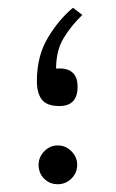

<svg xmlns="http://www.w3.org/2000/svg" viewBox="-20 -473 297 493"><path d="M191.4 -434.6Q163.1 -407.7 143.6 -375.5Q124 -343.3 124 -296.9Q179.2 -301.3 179.2 -250.5Q179.2 -200.7 132.8 -200.7Q100.1 -200.7 87.4 -217.3Q74.7 -233.9 74.7 -265.1Q74.7 -329.1 103 -376.2Q131.3 -423.3 167.5 -453.1ZM79.1 -49.8Q79.1 -69.8 93.8 -84.7Q108.4 -99.6 128.4 -99.6Q148.4 -99.6 163.3 -84.7Q178.2 -69.8 178.2 -49.8Q178.2 -29.3 163.6 -14.6Q148.9 0 128.4 0Q107.4 0 93.3 -14.2Q79.1 -28.3 79.1 -49.8Z"/></svg>

Font: Vazirmatn UI FD ExtraLight
Style: Regular
Weight: 200
Designer: Saber Rastikerdar
Foundry: Saber Rastikerdar
Version: Version 33.003